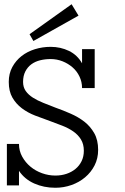

<svg xmlns="http://www.w3.org/2000/svg" viewBox="-20 -867 586 898"><path d="M439 -166Q439 -126 422.4 -93.5Q405.8 -61 377.9 -37.6Q350.1 -14.2 314 -1.5Q277.8 11.2 238.8 11.2Q185.1 11.2 140.1 -8.8Q95.2 -28.8 68.8 -67.9V0H12.2V-193.8H68.8Q68.8 -161.1 84 -134Q99.1 -106.9 122.6 -87.4Q146 -67.9 176.5 -56.9Q207 -45.9 238.8 -45.9Q267.1 -45.9 291 -54Q314.9 -62 333 -76.9Q351.1 -91.8 361.6 -113.3Q372.1 -134.8 372.1 -162.1Q372.1 -192.9 358.6 -214.8Q345.2 -236.8 322.5 -252.4Q299.8 -268.1 271.5 -279.1Q243.2 -290 213.9 -300.8Q179.2 -313 144.5 -326.4Q109.9 -339.8 82.5 -360.4Q55.2 -380.9 38.1 -410.4Q21 -439.9 21 -483.9Q21 -522.9 37.6 -553.5Q54.2 -584 81.1 -605Q107.9 -626 143.6 -637Q179.2 -647.9 216.8 -647.9Q263.2 -647.9 302.5 -628.9Q341.8 -609.9 363.8 -570.8V-637.2H422.9V-455.1H363.8Q363.8 -483.9 351.8 -509Q339.8 -534.2 319.3 -552Q298.8 -569.8 272.5 -580.3Q246.1 -590.8 216.8 -590.8Q190.9 -590.8 167.5 -585Q144 -579.1 126.5 -566.2Q108.9 -553.2 98.4 -532.7Q87.9 -512.2 87.9 -483.9Q87.9 -459 100.3 -441.4Q112.8 -423.8 133.8 -410.4Q154.8 -397 182.4 -386Q210 -375 238.8 -363.8Q274.9 -351.1 310.5 -335.4Q346.2 -319.8 374.5 -297.9Q402.8 -275.9 420.9 -243.9Q439 -211.9 439 -166ZM347.2 -793.9 136.2 -675.3 118.2 -707 314.9 -847.2Z"/></svg>

Font: Anonymous Pro
Style: Regular
Weight: 400
Monospace: yes
Designer: Mark Simonson
Version: Version 1.003